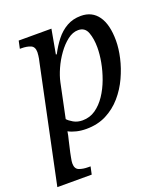

<svg xmlns="http://www.w3.org/2000/svg" viewBox="-150 -647 862 987"><g transform="rotate(-20 281.5 -153.0)"><path d="M-7 240 126 -394Q131 -414 132.5 -428.5Q134 -443 134 -447Q134 -477 113.5 -485.5Q93 -494 64 -494H55L64 -536H243L219 -403H224Q244 -442 269.5 -474.5Q295 -507 329 -526.5Q363 -546 407 -546Q468 -546 501 -499.5Q534 -453 534 -365Q534 -322 522.5 -271.5Q511 -221 488 -171Q465 -121 429.5 -80Q394 -39 346 -14.5Q298 10 236 10Q208 10 183 4Q158 -2 140 -12Q139 -3 136 10Q133 23 130 35L116 96Q115 102 111 121.5Q107 141 107 152Q107 182 128 190Q149 198 177 198H190L181 240ZM233 -38Q273 -38 304.5 -60Q336 -82 360 -118Q384 -154 400 -197.5Q416 -241 424 -284.5Q432 -328 432 -365Q432 -412 419 -447Q406 -482 369 -482Q339 -482 310.5 -460Q282 -438 257.5 -404Q233 -370 216 -332Q199 -294 192 -261L153 -74Q162 -63 183.5 -50.5Q205 -38 233 -38Z"/></g></svg>

Font: Noto Serif
Style: Italic
Weight: 400
Italic angle: -12°
Designer: Monotype Design Team
Foundry: Monotype Imaging Inc.
Version: Version 2.013